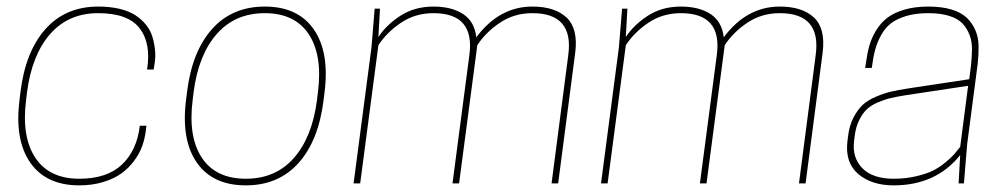

<svg xmlns="http://www.w3.org/2000/svg" viewBox="-20 -556 3056 582"><path d="M39.1 -252.9 42 -276.9Q57.1 -399.9 117.9 -468Q178.7 -536.1 277.8 -536.1Q314 -536.1 343 -529.1Q372.1 -522 390.9 -509.5Q409.7 -497.1 423.1 -480.2Q436.5 -463.4 442.1 -444.1Q447.8 -424.8 450 -403.3Q452.1 -381.8 448.2 -360.8L445.8 -345.2H425.8Q438.5 -424.3 403.3 -470.2Q368.2 -516.1 277.8 -516.1Q187.5 -516.1 132.1 -452.9Q76.7 -389.6 62 -276.9L59.1 -252.9Q44.9 -141.1 87.2 -77.6Q129.4 -14.2 220.2 -14.2Q304.2 -14.2 349.6 -57.1Q395 -100.1 403.8 -174.8H423.8L421.9 -159.2Q418.9 -135.3 410.9 -112.8Q402.8 -90.3 386.5 -68.4Q370.1 -46.4 347.9 -30.3Q325.7 -14.2 292.7 -4.2Q259.8 5.9 220.2 5.9Q120.1 5.9 72 -62.7Q23.9 -131.3 39.1 -252.9Z M725.1 5.9Q625 5.9 576.9 -62.7Q528.8 -131.3 543.9 -252.9L546.9 -276.9Q562 -399.9 622.8 -468Q683.6 -536.1 782.7 -536.1Q882.8 -536.1 930.9 -467.3Q979 -398.4 963.9 -276.9L960.9 -252.9Q945.8 -129.9 885 -62Q824.2 5.9 725.1 5.9ZM725.1 -14.2Q815.4 -14.2 870.8 -77.1Q926.3 -140.1 940.9 -252.9L943.8 -276.9Q958 -388.7 915.8 -452.4Q873.5 -516.1 782.7 -516.1Q692.4 -516.1 637 -452.9Q581.5 -389.6 566.9 -276.9L564 -252.9Q549.8 -141.1 592 -77.6Q634.3 -14.2 725.1 -14.2Z M1593.8 -536.1Q1662.1 -536.1 1697.5 -502.7Q1732.9 -469.2 1723.6 -396L1671.9 0H1651.9L1702.6 -389.2Q1719.7 -516.1 1593.8 -516.1Q1538.6 -516.1 1495.4 -487.1Q1452.1 -458 1426.8 -418.9L1424.8 -403.8Q1424.8 -402.3 1424.3 -399.7Q1423.8 -397 1423.8 -396L1371.6 0H1351.6L1402.8 -389.2Q1419.9 -516.1 1293.9 -516.1Q1238.8 -516.1 1195.6 -487.1Q1152.3 -458 1127 -418.9L1071.8 0H1051.8L1106 -412.1L1115.7 -529.8H1131.8L1127 -443.8Q1151.9 -481.4 1194.6 -508.8Q1237.3 -536.1 1293.9 -536.1Q1349.1 -536.1 1383.8 -513.4Q1418.5 -490.7 1423.8 -442.9Q1493.2 -536.1 1593.8 -536.1Z M2343.8 -536.1Q2412.1 -536.1 2447.5 -502.7Q2482.9 -469.2 2473.6 -396L2421.9 0H2401.9L2452.6 -389.2Q2469.7 -516.1 2343.8 -516.1Q2288.6 -516.1 2245.4 -487.1Q2202.1 -458 2176.8 -418.9L2174.8 -403.8Q2174.8 -402.3 2174.3 -399.7Q2173.8 -397 2173.8 -396L2121.6 0H2101.6L2152.8 -389.2Q2169.9 -516.1 2043.9 -516.1Q1988.8 -516.1 1945.6 -487.1Q1902.3 -458 1877 -418.9L1821.8 0H1801.8L1856 -412.1L1865.7 -529.8H1881.8L1877 -443.8Q1901.9 -481.4 1944.6 -508.8Q1987.3 -536.1 2043.9 -536.1Q2099.1 -536.1 2133.8 -513.4Q2168.5 -490.7 2173.8 -442.9Q2243.2 -536.1 2343.8 -536.1Z M2548.8 -127.9 2550.8 -144Q2554.7 -175.8 2567.1 -199.7Q2579.6 -223.6 2595 -238Q2610.4 -252.4 2635.3 -262.9Q2660.2 -273.4 2681.2 -278.3Q2702.1 -283.2 2733.9 -288.1L2918 -315.9L2922.9 -354Q2925.8 -380.9 2926.3 -405Q2926.8 -429.2 2919.2 -449.5Q2911.6 -469.7 2897.7 -484.6Q2883.8 -499.5 2857.4 -507.8Q2831.1 -516.1 2793.9 -516.1Q2755.9 -516.1 2727.3 -507.6Q2698.7 -499 2680.9 -485.4Q2663.1 -471.7 2650.9 -449.5Q2638.7 -427.2 2632.6 -404.3Q2626.5 -381.3 2622.6 -350.1H2602.5L2605 -366.2Q2608.9 -395 2615.2 -417.7Q2621.6 -440.4 2635.5 -463.4Q2649.4 -486.3 2669.2 -501.7Q2689 -517.1 2720.9 -526.6Q2752.9 -536.1 2793.9 -536.1Q2834.5 -536.1 2863.8 -527.3Q2893.1 -518.6 2909.9 -502.7Q2926.8 -486.8 2936.3 -465.1Q2945.8 -443.4 2946.3 -417.7Q2946.8 -392.1 2943.8 -363.8L2911.6 -118.2L2901.9 0H2885.7L2890.6 -85.9Q2816.9 5.9 2689 5.9Q2621.6 5.9 2581.3 -28.8Q2541 -63.5 2548.8 -127.9ZM2689 -14.2Q2724.6 -14.2 2756.1 -21.5Q2787.6 -28.8 2807.1 -38.3Q2826.7 -47.9 2845.5 -63.5Q2864.3 -79.1 2872.1 -88.1Q2879.9 -97.2 2890.6 -110.8L2914.6 -295.9L2723.6 -267.1Q2696.8 -262.7 2679.2 -258.5Q2661.6 -254.4 2640.9 -245.6Q2620.1 -236.8 2607.4 -224.6Q2594.7 -212.4 2584.5 -191.9Q2574.2 -171.4 2570.8 -144L2568.8 -127.9Q2563 -77.6 2594.2 -45.9Q2625.5 -14.2 2689 -14.2Z"/></svg>

Font: Cooper Hewitt
Style: Thin Italic
Weight: 702
Designer: Village Type and Design LLC
Foundry: Cooper Hewitt Smithsonian Design Museum
Version: 1.000